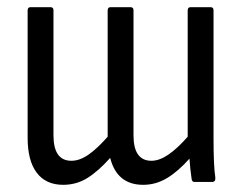

<svg xmlns="http://www.w3.org/2000/svg" viewBox="-20 -507 673 535"><path d="M156 8Q108 8 82.5 -25.5Q57 -59 57 -123V-478Q57 -487 65 -487H121Q129 -487 129 -478V-130Q129 -59 179 -59Q202 -59 226.5 -76Q251 -93 280 -126V-478Q280 -487 288 -487H344Q352 -487 352 -478V-130Q352 -59 402 -59Q424 -59 449 -76Q474 -93 503 -126V-478Q503 -487 511 -487H567Q575 -487 575 -478V-121Q575 -45 580 -12Q581 0 571 0H522Q515 0 514 -8Q510 -34 508 -65Q476 -29 445 -10.5Q414 8 379 8Q306 8 287 -67Q254 -30 223.5 -11Q193 8 156 8Z"/></svg>

Font: Sofia Sans Cond
Style: Regular
Weight: 400
Width: 3
Designer: Botio Nikoltchev, Ani Petrova
Foundry: lettersoup
Version: Version 4.100; ttfautohint (v1.8.3)